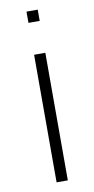

<svg xmlns="http://www.w3.org/2000/svg" viewBox="-80 -705 363 741"><g transform="rotate(-10 102.0 -334.5)"><path d="M80 0V-500H124V0ZM80 -625V-669H124V-625Z"/></g></svg>

Font: Panamera Light
Style: Regular
Weight: 300
Designer: Bastien Sozeau
Foundry: NBR — Bastien Sozeau
Version: Version 3.002; ttfautohint (v1.8.4.7-5d5b);gftools[0.9.33]